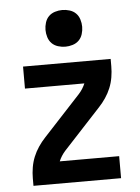

<svg xmlns="http://www.w3.org/2000/svg" viewBox="-53 -792 607 834"><g transform="rotate(-5 250.0 -375.0)"><path d="M59 0V-33Q59 -56 63 -80Q67 -104 76 -126Q85 -148 98.5 -168Q112 -188 128 -205L290 -380Q299 -390 306 -401Q313 -412 318 -424H59V-520H441V-488Q441 -464 437 -440Q433 -416 424 -394Q415 -372 401.5 -352Q388 -332 372 -315L210 -140Q201 -130 194 -119Q187 -108 182 -96H441V0ZM250 -590Q234 -590 218 -595Q202 -600 191 -611Q180 -622 175 -638Q170 -654 170 -670Q170 -686 175 -702Q180 -718 191 -729Q202 -740 218 -745Q234 -750 250 -750Q266 -750 282 -745Q298 -740 309 -729Q320 -718 325 -702Q330 -686 330 -670Q330 -654 325 -638Q320 -622 309 -611Q298 -600 282 -595Q266 -590 250 -590Z"/></g></svg>

Font: Iosevka Curly
Style: Bold
Weight: 700
Monospace: yes
Designer: Belleve Invis
Foundry: Belleve Invis
Version: Version 22.1.2; ttfautohint (v1.8.4)